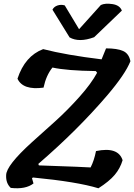

<svg xmlns="http://www.w3.org/2000/svg" viewBox="-20 -1012 721 1032"><path d="M157 -58 152 -54 160 -26Q118 7 38 -2Q11 -27 13 -70Q13 -122 152 -248Q214 -303 279.5 -362.5Q345 -422 407.5 -492Q470 -562 502 -621L495 -630Q339 -632 262 -649Q228 -607 214 -541Q103 -526 74 -589Q114 -711 212 -748Q336 -716 526 -693L550 -752Q610 -752 641.5 -738Q673 -724 681 -683Q654 -614 556 -499Q397 -313 186 -131L189 -123Q449 -114 467 -112Q486 -149 496 -200Q615 -225 639 -151Q626 -107 596.5 -72Q567 -37 509 0Q395 -35 157 -58ZM486 -812Q405 -782 354 -811L262 -960Q270 -976 289 -982.5Q308 -989 328 -983L405 -855L522 -985Q545 -996 584.5 -990Q624 -984 635 -955Z"/></svg>

Font: Tillana SemiBold
Style: Regular
Weight: 600
Designer: Lipi Raval (Devanagari, Latin), Jonny Pinhorn (Latin)
Foundry: Indian Type Foundry
Version: Version 2.003;PS 1.0;hotconv 1.0.79;makeotf.lib2.5.61930; tt